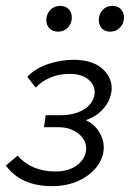

<svg xmlns="http://www.w3.org/2000/svg" viewBox="-31 -627 443 655"><path d="M-11 -62 29 -96Q77 -42 158 -42Q201 -42 228.5 -61Q256 -80 262 -109Q263 -113 263 -121Q263 -150 236 -171.5Q209 -193 169 -193H119L125 -234H175Q221 -234 252.5 -252Q284 -270 291 -302Q292 -305 292 -312Q292 -339 269 -357Q246 -375 206 -375Q171 -375 141 -362.5Q111 -350 91 -328L62 -365Q90 -394 133 -408.5Q176 -423 220 -423Q282 -423 316 -394.5Q350 -366 350 -326Q350 -315 347 -303Q339 -273 316.5 -250.5Q294 -228 262 -217Q291 -203 307 -177.5Q323 -152 323 -124Q323 -116 321 -104Q310 -56 262 -24Q214 8 146 8Q41 8 -11 -62ZM127 -558Q127 -579 140.5 -593Q154 -607 175 -607Q192 -607 203 -596Q214 -585 214 -567Q214 -547 200.5 -533Q187 -519 167 -519Q149 -519 138 -530Q127 -541 127 -558ZM306 -558Q306 -579 319 -593Q332 -607 353 -607Q370 -607 381 -596Q392 -585 392 -567Q392 -547 378.5 -533Q365 -519 345 -519Q327 -519 316.5 -530Q306 -541 306 -558Z"/></svg>

Font: LXGW Bright GB
Style: Italic
Weight: 400
Italic angle: -12°
Designer: Christian Thalmann (Catharsis Fonts)
Foundry: LXGW / Christian Thalmann (Catharsis Fonts) / Fontworks Inc.
Version: Version 5.510